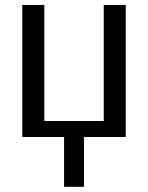

<svg xmlns="http://www.w3.org/2000/svg" viewBox="-20 -548 592 768"><path d="M69.3 0H236.3V199.2H315.9V0H482.9V-528.3H395V-64H157.2V-528.3H69.3Z"/></svg>

Font: Arimo
Style: Regular
Weight: 400
Designer: Steve Matteson
Foundry: Monotype Imaging Inc.
Version: Version 1.32